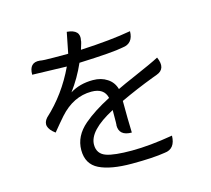

<svg xmlns="http://www.w3.org/2000/svg" viewBox="-117 -938 1233 1122"><g transform="rotate(-15 500.0 -376.5)"><path d="M590 -323Q590 -212 593 -131Q516 -131 517 -196Q519 -188 519 -287Q361 -204 361 -119Q361 -63 414 -45Q461 -29 567 -29Q674 -29 815 -53Q813 27 748 33Q676 45 547 45Q419 45 350 11Q281 -23 281 -108Q281 -193 356 -257Q418 -310 517 -361Q503 -423 426 -423Q317 -423 232 -328Q203 -295 163 -246Q95 -296 138 -344Q255 -451 326 -602L118 -608Q118 -683 183 -676Q201 -672 266 -672H353L378 -798Q460 -791 445 -727Q447 -724 431 -675Q614 -684 736 -706Q735 -632 670 -625Q608 -612 403 -604Q366 -520 313 -449Q372 -486 452 -486Q502 -486 538 -462Q574 -439 586 -396Q625 -415 688 -442Q806 -493 849 -516Q882 -441 820 -419L793 -409Q690 -370 590 -323Z"/></g></svg>

Font: Swei Toothpaste CJK TC
Style: Regular
Weight: 400
Version: Version 1.0